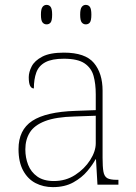

<svg xmlns="http://www.w3.org/2000/svg" viewBox="-20 -758 557 788"><path d="M197 10Q158 10 126 -6.5Q94 -23 75 -58Q56 -93 56 -146Q56 -225 112.5 -262Q169 -299 290 -303L373 -306V-371Q373 -414 364 -446.5Q355 -479 327 -498Q299 -517 242 -517Q193 -517 166 -502.5Q139 -488 129 -460.5Q119 -433 119 -395Q109 -395 103.5 -406Q98 -417 98 -441Q98 -462 110 -485.5Q122 -509 153.5 -525.5Q185 -542 242 -542Q330 -542 365.5 -499.5Q401 -457 401 -386V-110Q401 -73 404.5 -53.5Q408 -34 420 -27Q432 -20 459 -20H466V0H380L374 -104H372Q361 -83 338.5 -56Q316 -29 281 -9.5Q246 10 197 10ZM201 -15Q250 -15 288.5 -40Q327 -65 350 -101Q373 -137 373 -170V-283L287 -280Q209 -278 165 -261Q121 -244 102.5 -214.5Q84 -185 84 -145Q84 -111 95.5 -81.5Q107 -52 133 -33.5Q159 -15 201 -15ZM332 -658Q322 -658 315.5 -666Q309 -674 309 -698Q309 -721 315.5 -729.5Q322 -738 332 -738Q343 -738 349 -729.5Q355 -721 355 -698Q355 -674 349 -666Q343 -658 332 -658ZM171 -658Q161 -658 154.5 -666Q148 -674 148 -698Q148 -721 154.5 -729.5Q161 -738 171 -738Q182 -738 188 -729.5Q194 -721 194 -698Q194 -674 188 -666Q182 -658 171 -658Z"/></svg>

Font: Noto Serif Kannada Thin
Style: Regular
Weight: 250
Version: Version 2.003